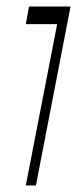

<svg xmlns="http://www.w3.org/2000/svg" viewBox="-20 -568 255 588"><path d="M59 0 155 -494H59L69 -548H196L90 0Z"/></svg>

Font: Savate ExtraLight
Style: Italic
Weight: 200
Italic angle: -11°
Designer: Max Esnée
Foundry: Plomb Type
Version: Version 2.000